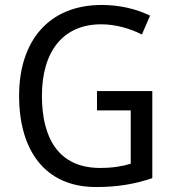

<svg xmlns="http://www.w3.org/2000/svg" viewBox="-20 -744 701 774"><path d="M371 -377V-299H507V-84C474 -74 436 -67 383 -67C216 -67 149 -188 149 -357C149 -539 236 -646 388 -646C447 -646 504 -629 552 -605L585 -681C529 -708 463 -724 390 -724C175 -724 57 -577 57 -358C57 -137 162 10 367 10C454 10 524 -2 594 -26V-377Z"/></svg>

Font: Noto Sans Sinhala SemiCondensed
Style: Regular
Weight: 400
Width: 4
Designer: Jelle Bosma - Monotype Design Team
Foundry: Monotype Imaging Inc.
Version: Version 2.006